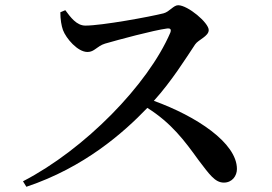

<svg xmlns="http://www.w3.org/2000/svg" viewBox="-20 -720 1040 735"><path d="M211 -673C211 -646 215 -622 221 -605C233 -573 277 -521 315 -521C342 -521 350 -543 382 -553C434 -568 567 -604 620 -611C631 -612 637 -609 632 -595C546 -395 304 -148 68 -26L81 -5C302 -79 452 -211 544 -307C636 -249 686 -182 740 -107C782 -52 803 -21 837 -21C869 -21 887 -47 887 -73C887 -173 732 -275 569 -334C637 -409 693 -499 727 -550C739 -568 779 -581 779 -605C779 -633 699 -700 662 -700C644 -700 629 -675 606 -669C555 -656 370 -622 307 -622C273 -622 250 -654 230 -681Z"/></svg>

Font: Noto Serif CJK KR SemiBold
Style: Regular
Weight: 600
Designer: Ryoko NISHIZUKA 西塚涼子 (kana & ideographs); Frank Grießhammer (Latin, Greek & Cyrillic); Wenlong ZHANG 张文龙 (bopomofo); San
Foundry: Adobe
Version: Version 2.001;hotconv 1.1.0;makeotfexe 2.6.0